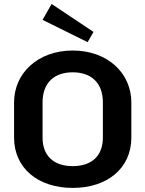

<svg xmlns="http://www.w3.org/2000/svg" viewBox="-20 -918 723 955"><path d="M191.7 -819.2 415.8 -708.3 445 -759.2 236.7 -898.3ZM341.7 -666.7C169.2 -666.7 50 -555 50 -408.3V-233.3C50 -81.7 169.2 16.7 341.7 16.7C514.2 16.7 633.3 -81.7 633.3 -233.3V-408.3C633.3 -555 514.2 -666.7 341.7 -666.7ZM341.7 -558.3C432.5 -558.3 491.7 -507.5 491.7 -408.3V-233.3C491.7 -145.8 439.2 -91.7 341.7 -91.7C244.2 -91.7 191.7 -145.8 191.7 -233.3V-408.3C191.7 -507.5 250.8 -558.3 341.7 -558.3Z"/></svg>

Font: BoonHome
Style: Bold
Weight: 700
Designer: Sungsit Sawaiwan
Foundry: Sungsit Sawaiwan
Version: Version 0.2